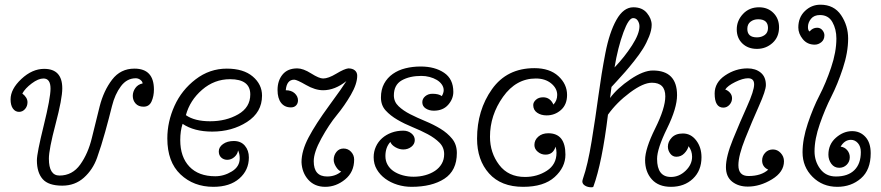

<svg xmlns="http://www.w3.org/2000/svg" viewBox="-20 -784 3750 817"><path d="M591 -330Q569 -330 557 -343.5Q545 -357 545 -376Q545 -394 556 -409.5Q567 -425 587 -429Q586 -438 577 -444.5Q568 -451 558 -451Q520 -451 494.5 -417Q469 -383 456.5 -332.5Q444 -282 427.5 -222.5Q411 -163 393 -112.5Q375 -62 337 -28Q299 6 245 6Q186 6 161.5 -22Q137 -50 137 -102Q137 -132 166 -249.5Q195 -367 195 -407Q195 -450 165 -450Q143 -450 115 -429Q87 -408 75 -386Q97 -369 97 -349Q97 -332 86.5 -320Q76 -308 61 -308Q45 -308 35 -322Q25 -336 25 -361Q25 -405 71 -448Q117 -491 168 -491Q245 -491 245 -408Q245 -364 216.5 -256Q188 -148 188 -109Q188 -37 233 -37Q288 -37 321.5 -84Q355 -131 371 -197.5Q387 -264 404 -331Q421 -398 457 -445Q493 -492 552 -492Q635 -492 635 -403Q635 -375 625 -352.5Q615 -330 591 -330Z M993 -144Q991 -128 977.5 -116Q964 -104 947 -104Q932 -104 921.5 -113.5Q911 -123 911 -140Q911 -158 929 -171Q947 -184 975 -184Q1005 -184 1022 -164Q1039 -144 1039 -114Q1039 -60 998.5 -24.5Q958 11 888 11Q804 11 748 -42Q692 -95 692 -195Q692 -266 722.5 -333.5Q753 -401 812.5 -446.5Q872 -492 945 -492Q1016 -492 1055.5 -458.5Q1095 -425 1095 -377Q1095 -306 1031 -265Q967 -224 883 -224Q806 -224 757 -257Q747 -227 747 -188Q747 -116 786 -75Q825 -34 896 -34Q933 -34 966.5 -54.5Q1000 -75 1000 -110Q1000 -130 993 -144ZM771 -294Q808 -268 874 -268Q942 -268 993.5 -297.5Q1045 -327 1045 -382Q1045 -447 959 -447Q892 -447 840 -402Q788 -357 771 -294Z M1196 -400Q1220 -400 1234 -387Q1248 -374 1248 -357Q1248 -344 1240 -335.5Q1232 -327 1218 -327Q1191 -327 1176 -346.5Q1161 -366 1161 -401Q1161 -441 1182.5 -467Q1204 -493 1245 -493Q1270 -493 1304 -471.5Q1338 -450 1355 -450Q1377 -450 1411 -470.5Q1445 -491 1462 -493Q1480 -493 1490 -484.5Q1500 -476 1500 -462Q1500 -427 1473 -380.5Q1446 -334 1413 -294Q1380 -254 1347.5 -195Q1315 -136 1315 -98Q1315 -33 1372 -33Q1407 -33 1432 -54Q1420 -58 1410 -74Q1400 -90 1400 -104Q1400 -123 1411.5 -137.5Q1423 -152 1442 -152Q1461 -152 1474 -138Q1487 -124 1487 -105Q1487 -52 1448.5 -20.5Q1410 11 1364 11Q1319 11 1292 -19Q1265 -49 1263 -94Q1263 -142 1293 -199Q1323 -256 1380.5 -334.5Q1438 -413 1454 -439Q1405 -400 1355 -400Q1321 -400 1282 -422.5Q1243 -445 1232 -445Q1200 -445 1196 -400Z M1777 -349Q1777 -364 1789.5 -374.5Q1802 -385 1820 -385Q1847 -385 1860 -375Q1868 -389 1868 -400Q1868 -413 1860 -424.5Q1852 -436 1838.5 -444Q1825 -452 1808 -456.5Q1791 -461 1773 -461Q1723 -461 1689.5 -442Q1656 -423 1656 -378Q1656 -351 1676 -332Q1696 -313 1725.5 -298Q1755 -283 1790 -268.5Q1825 -254 1854.5 -236Q1884 -218 1904 -193.5Q1924 -169 1924 -133Q1924 -58 1871 -23.5Q1818 11 1731 11Q1700 11 1671 2Q1642 -7 1619.5 -23.5Q1597 -40 1583.5 -63Q1570 -86 1570 -115Q1570 -139 1579.5 -160Q1589 -181 1606 -196Q1623 -211 1646 -219.5Q1669 -228 1696 -228Q1716 -228 1730.5 -216.5Q1745 -205 1745 -188Q1745 -171 1730.5 -159.5Q1716 -148 1696 -148Q1679 -148 1662.5 -157.5Q1646 -167 1641 -180Q1620 -157 1620 -120Q1620 -99 1629.5 -82.5Q1639 -66 1655.5 -55Q1672 -44 1694 -38Q1716 -32 1740 -32Q1766 -32 1789.5 -38.5Q1813 -45 1831 -57Q1849 -69 1859.5 -87Q1870 -105 1870 -128Q1870 -157 1850 -177Q1830 -197 1800 -213Q1770 -229 1735.5 -243Q1701 -257 1671 -274.5Q1641 -292 1621 -314Q1601 -336 1601 -369Q1601 -403 1614.5 -428Q1628 -453 1651.5 -469.5Q1675 -486 1705.5 -493.5Q1736 -501 1770 -501Q1830 -501 1869.5 -474.5Q1909 -448 1909 -393Q1909 -363 1887 -338Q1865 -313 1826 -313Q1806 -313 1791.5 -322.5Q1777 -332 1777 -349Z M2254 -167Q2254 -188 2270.5 -202.5Q2287 -217 2313 -217Q2386 -217 2386 -126Q2386 -72 2340 -30.5Q2294 11 2206 11Q2112 11 2061 -46Q2010 -103 2010 -194Q2010 -315 2073.5 -404.5Q2137 -494 2254 -494Q2319 -494 2356 -460Q2393 -426 2393 -380Q2393 -339 2367 -316Q2341 -293 2306 -293Q2282 -293 2265.5 -304.5Q2249 -316 2249 -337Q2249 -349 2260.5 -359.5Q2272 -370 2291 -370Q2321 -370 2335 -339Q2351 -356 2351 -380Q2351 -408 2325.5 -429Q2300 -450 2260 -450Q2176 -450 2120.5 -372Q2065 -294 2065 -202Q2065 -134 2104 -82.5Q2143 -31 2214 -31Q2266 -31 2307 -57.5Q2348 -84 2348 -134Q2348 -147 2344 -160Q2334 -126 2301 -126Q2283 -126 2268.5 -138Q2254 -150 2254 -167Z M2461 -25Q2481 -82 2497.5 -183Q2514 -284 2526.5 -377Q2539 -470 2556 -558Q2573 -646 2603 -699.5Q2633 -753 2675 -753Q2713 -753 2733 -728.5Q2753 -704 2753 -678Q2753 -656 2742 -628.5Q2731 -601 2716.5 -577.5Q2702 -554 2679 -525Q2656 -496 2641 -479Q2626 -462 2605 -439Q2584 -416 2582 -414L2576 -367Q2607 -409 2662.5 -446.5Q2718 -484 2758 -484Q2861 -484 2861 -379Q2861 -324 2818.5 -237.5Q2776 -151 2776 -108Q2776 -31 2835 -31Q2870 -31 2897.5 -57.5Q2925 -84 2925 -117Q2925 -142 2910 -162Q2906 -146 2892 -131.5Q2878 -117 2858 -117Q2842 -117 2832 -130.5Q2822 -144 2822 -160Q2822 -181 2838.5 -198.5Q2855 -216 2886 -216Q2920 -216 2942.5 -186.5Q2965 -157 2965 -115Q2965 -58 2928.5 -23.5Q2892 11 2835 11Q2782 11 2753.5 -21Q2725 -53 2725 -103Q2725 -151 2768 -237.5Q2811 -324 2811 -374Q2811 -432 2754 -432Q2717 -432 2660.5 -390Q2604 -348 2567 -296Q2542 -91 2505 10Q2504 13 2497 13Q2481 13 2469.5 6Q2458 -1 2458 -12Q2458 -16 2461 -25ZM2633 -647Q2609 -582 2595 -497Q2638 -542 2669.5 -591Q2701 -640 2701 -672Q2701 -685 2694 -696Q2687 -707 2674 -707Q2655 -707 2633 -647Z M3210 -753Q3247 -753 3271 -729Q3295 -705 3295 -668Q3295 -626 3267 -601Q3239 -576 3201 -576Q3163 -576 3139 -599Q3115 -622 3115 -659Q3115 -696 3141.5 -724.5Q3168 -753 3210 -753ZM3206 -702Q3187 -702 3173.5 -691.5Q3160 -681 3160 -661Q3160 -625 3201 -625Q3220 -625 3234 -635Q3248 -645 3248 -665Q3248 -702 3206 -702ZM3249 -62Q3223 -74 3223 -101Q3223 -120 3236 -134Q3249 -148 3269 -148Q3288 -148 3302 -133Q3316 -118 3316 -98Q3316 -52 3265 -21Q3214 10 3162 10Q3122 10 3095.5 -11Q3069 -32 3069 -73Q3069 -118 3099 -191.5Q3129 -265 3159 -331.5Q3189 -398 3189 -425Q3189 -451 3163 -451Q3141 -451 3108.5 -435Q3076 -419 3066 -403Q3078 -399 3086.5 -389Q3095 -379 3095 -366Q3095 -350 3084 -338Q3073 -326 3058 -326Q3021 -326 3021 -386Q3021 -433 3065.5 -463Q3110 -493 3161 -493Q3195 -493 3217 -475Q3239 -457 3239 -422Q3239 -399 3209.5 -333Q3180 -267 3151 -194.5Q3122 -122 3122 -81Q3122 -35 3165 -35Q3219 -35 3249 -62Z M3543 11Q3480 11 3437.5 -31.5Q3395 -74 3395 -136Q3395 -192 3417.5 -259Q3440 -326 3467 -378Q3494 -430 3516.5 -496.5Q3539 -563 3539 -620Q3539 -660 3522 -690Q3505 -720 3469 -720Q3444 -720 3431 -704Q3418 -688 3418 -669Q3418 -654 3425 -650Q3438 -666 3457 -666Q3471 -666 3479.5 -655.5Q3488 -645 3488 -634Q3488 -615 3475 -604.5Q3462 -594 3447 -594Q3415 -594 3396 -617.5Q3377 -641 3377 -667Q3377 -710 3405 -737Q3433 -764 3471 -764Q3529 -764 3559 -719.5Q3589 -675 3589 -620Q3589 -561 3566.5 -493Q3544 -425 3517.5 -373Q3491 -321 3468.5 -256.5Q3446 -192 3446 -140Q3446 -98 3470 -65.5Q3494 -33 3537 -33Q3588 -33 3615.5 -60Q3643 -87 3643 -137Q3643 -161 3630.5 -175Q3618 -189 3601 -189Q3574 -189 3557 -160Q3574 -158 3585 -145Q3596 -132 3596 -115Q3596 -96 3583 -83Q3570 -70 3551 -70Q3530 -70 3517.5 -87Q3505 -104 3505 -126Q3505 -170 3537 -198Q3569 -226 3606 -226Q3640 -226 3662.5 -201.5Q3685 -177 3685 -132Q3685 -61 3643.5 -25Q3602 11 3543 11Z"/></svg>

Font: Bonbon
Style: Regular
Weight: 400
Designer: Ksenia Erulevich
Foundry: Cyreal (www.cyreal.org)
Version: Version 1.001